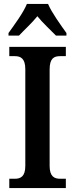

<svg xmlns="http://www.w3.org/2000/svg" viewBox="-20 -951 379 971"><path d="M23 -771H76C102 -799 143 -836 169 -869C195 -836 236 -799 263 -771H316V-784C289 -822 242 -886 223 -931H116C98 -886 50 -822 23 -784ZM27 0H313V-47H284C254 -47 231 -59 231 -112V-600C231 -656 253 -667 284 -667H313V-714H27V-667H55C84 -667 108 -656 108 -601V-112C108 -58 84 -47 55 -47H27Z"/></svg>

Font: Noto Serif Condensed Semi
Style: Regular
Weight: 600
Width: 3
Designer: Monotype Design Team
Foundry: Monotype Imaging Inc.
Version: Version 1.002